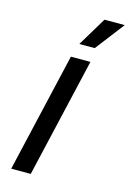

<svg xmlns="http://www.w3.org/2000/svg" viewBox="-133 -961 691 1025"><g transform="rotate(15 212.0 -448.5)"><path d="M312 -897H424L301 -737H216ZM298 -660 145 0H37L190 -660Z"/></g></svg>

Font: Elaine Sans Medium
Style: Italic
Weight: 500
Italic angle: -13°
Designer: Wei Huang
Foundry: Wei Huang
Version: Version 2.001;December 24, 2019;FontCreator 12.0.0.2547 64-b